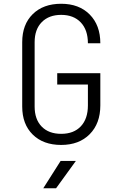

<svg xmlns="http://www.w3.org/2000/svg" viewBox="-20 -760 640 1020"><path d="M305 10Q210 10 154 -45Q98 -100 98 -194V-536Q98 -630 154 -685Q210 -740 305 -740Q400 -740 456.5 -683Q513 -626 513 -530H447Q447 -601 409 -641Q371 -681 305 -681Q240 -681 202 -642.5Q164 -604 164 -536V-194Q164 -126 201.5 -87.5Q239 -49 305 -49Q372 -49 409.5 -89Q447 -129 447 -200V-311H284V-371H513V-200Q513 -104 456.5 -47Q400 10 305 10ZM210 240 302 95H383L278 240Z"/></svg>

Font: JetBrains Mono NL ExtraLight
Style: Regular
Weight: 200
Designer: Philipp Nurullin, Konstantin Bulenkov
Foundry: JetBrains
Version: Version 2.304; ttfautohint (v1.8.4.7-5d5b)